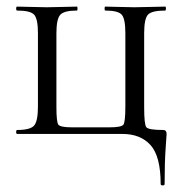

<svg xmlns="http://www.w3.org/2000/svg" viewBox="-20 -406 552 582"><path d="M351 0Q406 0 436.5 34Q467 68 467 152Q467 156 473 156Q479 156 479 152Q479 88 482 45Q485 2 485 0Q485 -12 475 -12Q430 -12 423.5 -20.5Q417 -29 417 -81V-305Q417 -349 428.5 -361.5Q440 -374 481 -374Q483 -374 483 -380Q483 -386 481 -386Q468 -386 436.5 -385Q405 -384 387 -384Q371 -384 341 -385Q311 -386 299 -386Q297 -386 297 -380Q297 -374 299 -374Q338 -374 349 -361.5Q360 -349 360 -305V-83Q360 -36 354 -28Q348 -20 311 -20H199Q163 -20 157 -28Q151 -36 151 -81V-305Q151 -348 162.5 -361Q174 -374 213 -374Q215 -374 215 -380Q215 -386 213 -386Q201 -386 170 -385Q139 -384 122 -384Q105 -384 74.5 -385Q44 -386 32 -386Q29 -386 29 -380Q29 -374 32 -374Q72 -374 83.5 -361.5Q95 -349 95 -305V-83Q95 -39 83.5 -25.5Q72 -12 32 -12Q29 -12 29 -6Q29 0 32 0Z"/></svg>

Font: Cormorant Infant
Style: Regular
Weight: 400
Designer: Christian Thalmann (Catharsis Fonts)
Version: Version 1.000;PS 002.000;hotconv 1.0.88;makeotf.lib2.5.64775